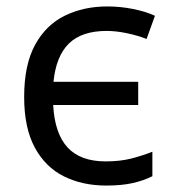

<svg xmlns="http://www.w3.org/2000/svg" viewBox="-20 -566 535 596"><path d="M310 10Q236 10 178.5 -18.5Q121 -47 88 -108Q55 -169 55 -265Q55 -365 89 -427Q123 -489 181.5 -517.5Q240 -546 313 -546Q354 -546 393.5 -538Q433 -530 461 -517L435 -445Q407 -456 373.5 -463Q340 -470 311 -470Q234 -470 194 -431Q154 -392 146 -312H409V-240H145Q150 -151 190 -108Q230 -65 308 -65Q353 -65 388 -74Q423 -83 453 -95V-19Q425 -5 391 2.5Q357 10 310 10Z"/></svg>

Font: TSCustom
Style: Regular
Weight: 400
Designer: Monotype Design Team
Foundry: Monotype Imaging Inc.
Version: Version 2.004; ttfautohint (v1.8.3) -l 8 -r 50 -G 200 -x 14 